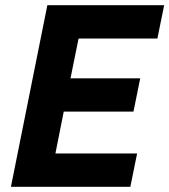

<svg xmlns="http://www.w3.org/2000/svg" viewBox="-20 -718 651 738"><path d="M481 0 507 -128H193L225 -289H493L519 -417H251L282 -570H585L611 -698H162L22 0Z"/></svg>

Font: LVC Sans
Style: Bold Italic
Weight: 700
Italic angle: -11.31°
Designer: Mike Abbink, Paul van der Laan, Pieter van Rosmalen
Foundry: Bold Monday
Version: Version 3.0